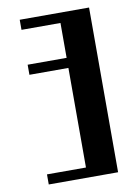

<svg xmlns="http://www.w3.org/2000/svg" viewBox="-88 -842 645 900"><g transform="rotate(-10 235.0 -392.0)"><path d="M70 -48H255.5V-522H70V-570H255.5V-736H70V-784H400V0H70Z"/></g></svg>

Font: Facade Sud
Style: Regular
Weight: 100
Designer: Éléonore Fines
Foundry: Velvetyne Type Foundry
Version: Version 1.001;Glyphs 3.2 (3202)